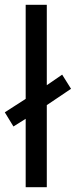

<svg xmlns="http://www.w3.org/2000/svg" viewBox="-29 -780 316 800"><path d="M78 0V-285L27 -253L-9 -312L78 -368V-760H166V-425L230 -469L267 -410L166 -342V0Z"/></svg>

Font: Noto Sans Adlam
Style: Regular
Weight: 400
Designer: Mark Jamra, Neil Patel
Foundry: JamraPatel LLC
Version: Version 3.001